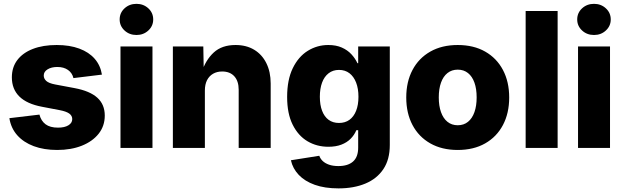

<svg xmlns="http://www.w3.org/2000/svg" viewBox="-20 -786 3315 1020"><path d="M283.7 10.7Q213.4 10.7 159.2 -9.5Q105 -29.8 71.5 -67.6Q38.1 -105.5 29.8 -158.2L189.5 -177.2Q198.2 -143.6 222.2 -125.7Q246.1 -107.9 288.1 -107.9Q323.2 -107.9 343.5 -120.4Q363.8 -132.8 363.8 -153.3Q363.8 -171.4 347.7 -182.9Q331.5 -194.3 297.9 -200.7L203.1 -218.8Q123 -233.9 83 -273.2Q43 -312.5 43 -375Q43 -428.7 72 -467Q101.1 -505.4 154.5 -526.1Q208 -546.9 281.2 -546.9Q350.1 -546.9 401.4 -527.8Q452.6 -508.8 483.2 -473.6Q513.7 -438.5 521.5 -389.6L370.1 -371.1Q363.8 -398.4 341.3 -414.3Q318.8 -430.2 284.7 -430.2Q253.4 -430.2 232.9 -417.7Q212.4 -405.3 212.4 -384.8Q212.4 -368.2 225.8 -356Q239.3 -343.8 272.5 -337.4L376.5 -317.9Q457.5 -302.7 497.1 -266.8Q536.6 -231 536.6 -171.9Q536.6 -116.7 504.2 -75.7Q471.7 -34.7 414.8 -12Q357.9 10.7 283.7 10.7Z M620.1 0V-539.1H790V0ZM705.1 -600.1Q667.5 -600.1 641.6 -624Q615.7 -647.9 615.7 -682.6Q615.7 -717.8 641.6 -741.7Q667.5 -765.6 705.1 -765.6Q742.2 -765.6 768.1 -741.7Q793.9 -717.8 793.9 -682.6Q793.9 -647.9 768.1 -624Q742.2 -600.1 705.1 -600.1Z M1068.4 -304.7V0H898.4V-539.1H1060.1L1062.5 -401.4H1051.3Q1072.3 -467.3 1115.5 -507.1Q1158.7 -546.9 1231.4 -546.9Q1288.6 -546.9 1330.3 -521.7Q1372.1 -496.6 1395 -450.4Q1418 -404.3 1418 -342.3V0H1248V-309.1Q1248 -355 1224.9 -380.6Q1201.7 -406.2 1160.2 -406.2Q1132.8 -406.2 1112.1 -394.3Q1091.3 -382.3 1079.8 -359.9Q1068.4 -337.4 1068.4 -304.7Z M1778.3 214.8Q1705.1 214.8 1652.1 195.8Q1599.1 176.8 1567.1 143.1Q1535.2 109.4 1525.4 65.4L1676.3 41.5Q1681.2 56.6 1694.1 69.1Q1707 81.5 1728 88.9Q1749 96.2 1777.8 96.2Q1828.6 96.2 1855.7 72Q1882.8 47.9 1882.8 -1.5V-94.2H1873Q1862.3 -68.4 1842.5 -48.6Q1822.8 -28.8 1793.5 -17.6Q1764.2 -6.3 1724.6 -6.3Q1663.1 -6.3 1613.5 -35.6Q1564 -64.9 1534.7 -123.8Q1505.4 -182.6 1505.4 -271Q1505.4 -362.3 1535.4 -423.8Q1565.4 -485.4 1615.2 -516.1Q1665 -546.9 1724.1 -546.9Q1765.6 -546.9 1795.9 -533.4Q1826.2 -520 1846.7 -497.8Q1867.2 -475.6 1878.9 -450.2H1882.8V-539.1H2050.8V-15.6Q2050.8 61.5 2016.6 112.5Q1982.4 163.6 1921.1 189.2Q1859.9 214.8 1778.3 214.8ZM1780.8 -132.8Q1813.5 -132.8 1836.4 -149.4Q1859.4 -166 1871.8 -197.3Q1884.3 -228.5 1884.3 -272Q1884.3 -315.4 1871.8 -347.4Q1859.4 -379.4 1836.4 -397Q1813.5 -414.6 1780.8 -414.6Q1748.5 -414.6 1725.6 -396.7Q1702.6 -378.9 1690.9 -346.9Q1679.2 -314.9 1679.2 -272Q1679.2 -228.5 1691.2 -197.3Q1703.1 -166 1725.8 -149.4Q1748.5 -132.8 1780.8 -132.8Z M2411.6 10.7Q2327.6 10.7 2266.1 -24.2Q2204.6 -59.1 2171.4 -121.8Q2138.2 -184.6 2138.2 -268.1Q2138.2 -351.6 2171.4 -414.3Q2204.6 -477.1 2266.1 -512Q2327.6 -546.9 2411.6 -546.9Q2496.1 -546.9 2557.4 -512Q2618.7 -477.1 2651.9 -414.3Q2685.1 -351.6 2685.1 -268.1Q2685.1 -184.6 2651.9 -121.8Q2618.7 -59.1 2557.4 -24.2Q2496.1 10.7 2411.6 10.7ZM2411.6 -120.6Q2443.8 -120.6 2466.3 -138.9Q2488.8 -157.2 2500.5 -190.4Q2512.2 -223.6 2512.2 -268.6Q2512.2 -314 2500.5 -346.9Q2488.8 -379.9 2466.3 -397.9Q2443.8 -416 2411.6 -416Q2379.9 -416 2357.2 -397.9Q2334.5 -379.9 2322.8 -346.9Q2311 -314 2311 -268.6Q2311 -223.6 2322.8 -190.4Q2334.5 -157.2 2357.2 -138.9Q2379.9 -120.6 2411.6 -120.6Z M2942.4 -727.5V0H2772.5V-727.5Z M3050.8 0V-539.1H3220.7V0ZM3135.7 -600.1Q3098.1 -600.1 3072.3 -624Q3046.4 -647.9 3046.4 -682.6Q3046.4 -717.8 3072.3 -741.7Q3098.1 -765.6 3135.7 -765.6Q3172.9 -765.6 3198.7 -741.7Q3224.6 -717.8 3224.6 -682.6Q3224.6 -647.9 3198.7 -624Q3172.9 -600.1 3135.7 -600.1Z"/></svg>

Font: Inter 18pt ExtraBold
Style: Regular
Weight: 800
Designer: Rasmus Andersson
Foundry: rsms
Version: Version 4.001;git-66647c0bb